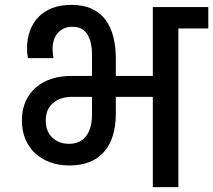

<svg xmlns="http://www.w3.org/2000/svg" viewBox="-20 -769 876 789"><path d="M264 -178Q309 -178 333.5 -209.5Q358 -241 358 -297V-371H276Q228 -371 198 -345.5Q168 -320 168 -274Q168 -229 195 -203.5Q222 -178 264 -178ZM265 -89Q221 -89 185 -102.5Q149 -116 123.5 -140Q98 -164 84 -198Q70 -232 70 -274Q70 -319 85.5 -353Q101 -387 128.5 -410.5Q156 -434 193 -445.5Q230 -457 273 -457H358V-546Q358 -597 339 -628Q320 -659 277 -659Q241 -659 218.5 -634.5Q196 -610 196 -566Q196 -547 200 -530H95Q93 -539 92 -549.5Q91 -560 91 -570Q91 -609 103 -642Q115 -675 138 -699Q161 -723 195 -736Q229 -749 273 -749Q323 -749 358 -732.5Q393 -716 414.5 -686.5Q436 -657 446 -616.5Q456 -576 456 -528V-457H608V-740H836V-652H713V0H608V-371H456V-302Q456 -200 407 -144.5Q358 -89 265 -89Z"/></svg>

Font: SVN-Poppins Medium
Style: Regular
Weight: 500
Designer: Ninad Kale (Devanagari), Jonny Pinhorn (Latin)
Foundry: Indian Type Foundry
Version: Version 3.002 2017; ttfautohint (v1.8.3)